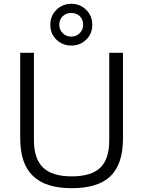

<svg xmlns="http://www.w3.org/2000/svg" viewBox="-20 -977 748 1007"><path d="M86 -251V-700H158V-241Q158 -144 206 -98Q254 -52 356 -52Q459 -52 506 -97.5Q553 -143 553 -241V-700H625V-251Q625 -117 560 -53.5Q495 10 356 10Q219 10 152.5 -54.5Q86 -119 86 -251ZM244 -847Q244 -894 276 -925.5Q308 -957 354 -957Q400 -957 432 -925.5Q464 -894 464 -847Q464 -800 432 -769Q400 -738 354 -738Q308 -738 276 -769Q244 -800 244 -847ZM416 -847Q416 -875 398.5 -892Q381 -909 354 -909Q327 -909 309 -892Q291 -875 291 -847Q291 -821 309 -803Q327 -785 354 -785Q380 -785 398 -803Q416 -821 416 -847Z"/></svg>

Font: Krub
Style: Regular
Weight: 400
Designer: Ekaluck Peanpanawate
Foundry: Cadson Demak Co.,Ltd.
Version: Version 1.000; ttfautohint (v1.6)